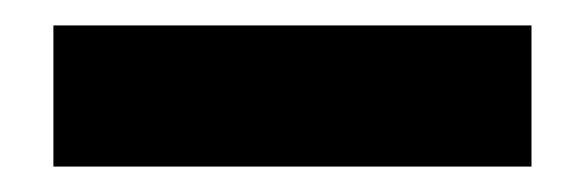

<svg xmlns="http://www.w3.org/2000/svg" viewBox="-20 -312 460 151"><path d="M398 -292V-181H22V-292Z"/></svg>

Font: BioRhyme Expanded SemiBold
Style: Regular
Weight: 600
Width: 7
Designer: Aoife Mooney
Foundry: Aoife Mooney Type
Version: Version 1.600;gftools[0.9.33]